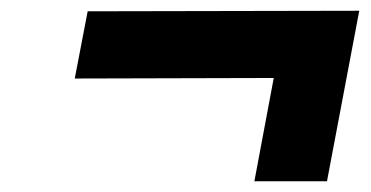

<svg xmlns="http://www.w3.org/2000/svg" viewBox="-20 -497 690 357"><path d="M453 -160 489 -352 119 -351 143 -476 648 -477 588 -160Z"/></svg>

Font: REM SemiBold
Style: Italic
Weight: 600
Italic angle: -11°
Designer: Octavio Pardo
Foundry: Ashler Design
Version: Version 1.005;gftools[0.9.28]